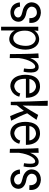

<svg xmlns="http://www.w3.org/2000/svg" viewBox="1316 -2052 912 3585"><g transform="rotate(90 1772.5 -260.0)"><path d="M317.9 -353Q318.8 -357.4 318.8 -362.1Q318.8 -366.7 318.8 -372.1Q318.8 -397 311.8 -418.7Q304.7 -440.4 291.7 -456.8Q278.8 -473.1 260.3 -482.7Q241.7 -492.2 219.2 -492.2Q193.4 -492.2 172.4 -485.6Q151.4 -479 136.5 -466.3Q121.6 -453.6 113.3 -434.8Q105 -416 105 -391.1Q105 -377 112.1 -362.1Q119.1 -347.2 133.3 -334Q147.5 -320.8 168.2 -310.5Q189 -300.3 216.8 -295.9Q269 -287.1 302 -270.3Q335 -253.4 353.8 -232.4Q372.6 -211.4 379.4 -189Q386.2 -166.5 386.2 -147Q386.2 -134.8 383.5 -119.1Q380.9 -103.5 373.5 -86.9Q366.2 -70.3 353.3 -54.4Q340.3 -38.6 319.8 -26.1Q299.3 -13.7 270.8 -5.9Q242.2 2 203.1 2Q199.2 2 185.8 1Q172.4 0 154.1 -5.4Q135.7 -10.7 115 -21.5Q94.2 -32.2 75.7 -51.8Q57.1 -71.3 43.2 -101.1Q29.3 -130.9 24.9 -173.8L105 -178.2Q108.4 -149.9 117.4 -130.9Q126.5 -111.8 138.4 -99.4Q150.4 -86.9 163.3 -80.1Q176.3 -73.2 187.7 -70.1Q199.2 -66.9 207.3 -66.4Q215.3 -65.9 216.8 -65.9Q237.3 -66.4 254.2 -73Q271 -79.6 282.7 -89.8Q294.4 -100.1 300.8 -113.5Q307.1 -127 307.1 -141.1Q307.1 -153.3 302.7 -165Q298.3 -176.8 286.4 -187.3Q274.4 -197.8 253.7 -206.5Q232.9 -215.3 200.2 -222.2Q147.5 -232.4 113.5 -252.7Q79.6 -272.9 59.6 -297.1Q39.6 -321.3 31.7 -346.2Q23.9 -371.1 23.9 -391.1Q23.9 -420.9 34.2 -451.9Q44.4 -482.9 67.6 -508.5Q90.8 -534.2 128.4 -550.5Q166 -566.9 221.2 -566.9Q273.4 -563.5 314.5 -543Q332 -534.2 348.9 -520.8Q365.7 -507.3 378.9 -487.8Q392.1 -468.3 400.1 -442.1Q408.2 -416 408.2 -381.8Q408.2 -374.5 407.5 -366.5Q406.7 -358.4 405.8 -350.1Z M907.7 -284.2Q907.7 -223.1 894.3 -167.2Q880.9 -111.3 855.2 -68.8Q829.6 -26.4 792.5 -1.2Q755.4 23.9 708 23.9Q675.8 22.5 645.5 10.7Q632.8 5.9 619.4 -1.7Q606 -9.3 593 -20.3Q580.1 -31.2 568.8 -46.1Q557.6 -61 548.8 -81.1V175.8H480V-518.1H556.6L549.8 -442.9Q560.1 -460 572.3 -473.1Q584.5 -486.3 597.7 -496.1Q610.8 -505.9 624.3 -512.5Q637.7 -519 650.4 -523.4Q679.7 -533.7 710 -535.2Q752.4 -535.2 788.3 -517.8Q824.2 -500.5 850.3 -467.8Q876.5 -435.1 891.6 -388.7Q906.7 -342.3 907.7 -284.2ZM690.9 -50.8Q720.2 -50.8 742.4 -61.8Q764.6 -72.8 780.8 -91.1Q796.9 -109.4 807.6 -133.3Q818.4 -157.2 825 -183.6Q831.5 -210 834.2 -236.6Q836.9 -263.2 836.9 -287.1Q836.9 -337.4 823.2 -372.3Q809.6 -407.2 789.1 -429.2Q768.6 -451.2 744.4 -461.2Q720.2 -471.2 698.7 -471.2Q676.8 -471.2 651.1 -459.7Q625.5 -448.2 603.5 -423.8Q581.5 -399.4 567.1 -361.6Q552.7 -323.7 552.7 -271Q552.7 -228 559.3 -195.3Q565.9 -162.6 576.9 -137.9Q587.9 -113.3 602.3 -96.7Q616.7 -80.1 632.1 -69.8Q647.5 -59.6 662.6 -55.2Q677.7 -50.8 690.9 -50.8Z M1233.4 -525.9Q1261.7 -525.9 1281 -514.2Q1300.3 -502.4 1312.3 -482.9Q1324.2 -463.4 1329.3 -437.7Q1334.5 -412.1 1334.5 -384.8Q1334.5 -357.9 1331.5 -320.1Q1328.6 -282.2 1318.8 -243.2L1258.8 -252Q1264.6 -286.6 1266.6 -315.7Q1268.6 -344.7 1268.6 -366.2Q1268.6 -418.5 1257.6 -439.7Q1246.6 -460.9 1223.6 -460.9Q1203.6 -460.9 1180.2 -442.4Q1156.7 -423.8 1134.3 -386.2Q1111.8 -348.6 1093.3 -291.5Q1074.7 -234.4 1064.5 -157.2V15.1L990.7 11.2Q990.2 -130.9 988 -231.7Q985.8 -332.5 983.9 -396.5Q981 -471.7 977.5 -520L1064.5 -525.9V-366.2Q1074.2 -392.6 1089.6 -420.7Q1105 -448.7 1126.2 -472.2Q1147.5 -495.6 1174.1 -510.7Q1200.7 -525.9 1233.4 -525.9Z M1451.7 -287.1Q1450.7 -281.7 1451.2 -276.6Q1451.7 -271.5 1451.7 -266.1Q1451.7 -217.3 1461.4 -183.8Q1471.2 -150.4 1486.1 -128.4Q1501 -106.4 1518.8 -94.7Q1536.6 -83 1552.2 -77.4Q1567.9 -71.8 1579.1 -70.8Q1590.3 -69.8 1592.8 -69.8Q1592.3 -69.8 1599.6 -70.6Q1606.9 -71.3 1618.9 -74.5Q1630.9 -77.6 1646 -84.5Q1661.1 -91.3 1676 -103.8Q1690.9 -116.2 1704.1 -135Q1717.3 -153.8 1725.6 -181.2L1785.6 -164.1Q1778.3 -133.8 1766.1 -110.4Q1753.9 -86.9 1739 -69.3Q1724.1 -51.8 1707.3 -39.3Q1690.4 -26.9 1674.3 -19Q1636.2 0.5 1592.8 3.9Q1549.8 3.9 1516.8 -9Q1483.9 -22 1460 -43.9Q1436 -65.9 1419.9 -94.2Q1403.8 -122.6 1394.3 -153.6Q1384.8 -184.6 1380.6 -215.6Q1376.5 -246.6 1376.5 -273.9Q1376.5 -299.3 1379.4 -329.6Q1382.3 -359.9 1390.6 -390.6Q1398.9 -421.4 1414.1 -450.2Q1429.2 -479 1453.6 -501.5Q1478 -523.9 1512.9 -537.4Q1547.9 -550.8 1595.7 -550.8Q1604 -550.8 1622.8 -549.1Q1641.6 -547.4 1665 -539.3Q1688.5 -531.2 1713.4 -514.9Q1738.3 -498.5 1759 -469.2Q1779.8 -439.9 1793.2 -395.5Q1806.6 -351.1 1806.6 -287.1ZM1592.8 -476.1Q1559.1 -473.6 1530.8 -460Q1518.6 -454.1 1506.6 -445.1Q1494.6 -436 1484.4 -423.1Q1474.1 -410.2 1466.3 -392.6Q1458.5 -375 1455.6 -352.1H1723.6Q1720.7 -380.9 1708 -403.8Q1695.3 -426.8 1677 -442.9Q1658.7 -459 1636.5 -467.5Q1614.3 -476.1 1592.8 -476.1Z M1956.5 -693.8Q1956.5 -458 1950.7 -226.1Q1996.6 -295.9 2040 -368.7Q2083.5 -441.4 2126 -516.1L2217.8 -484.9Q2187.5 -439.5 2157 -396.5Q2126.5 -353.5 2095.7 -311Q2125 -233.4 2160.2 -159.2Q2195.3 -85 2233.9 -12.2L2147.9 7.8Q2120.1 -54.2 2095.2 -117.7Q2070.3 -181.2 2049.8 -249Q2023.9 -215.8 1998.5 -183.3Q1973.1 -150.9 1946.8 -119.1L1942.9 -4.9H1881.8Q1879.4 -177.7 1874.8 -349.4Q1870.1 -521 1861.8 -695.8Z M2330.6 -287.1Q2329.6 -281.7 2330.1 -276.6Q2330.6 -271.5 2330.6 -266.1Q2330.6 -217.3 2340.3 -183.8Q2350.1 -150.4 2365 -128.4Q2379.9 -106.4 2397.7 -94.7Q2415.5 -83 2431.2 -77.4Q2446.8 -71.8 2458 -70.8Q2469.2 -69.8 2471.7 -69.8Q2471.2 -69.8 2478.5 -70.6Q2485.8 -71.3 2497.8 -74.5Q2509.8 -77.6 2524.9 -84.5Q2540 -91.3 2554.9 -103.8Q2569.8 -116.2 2583 -135Q2596.2 -153.8 2604.5 -181.2L2664.6 -164.1Q2657.2 -133.8 2645 -110.4Q2632.8 -86.9 2617.9 -69.3Q2603 -51.8 2586.2 -39.3Q2569.3 -26.9 2553.2 -19Q2515.1 0.5 2471.7 3.9Q2428.7 3.9 2395.8 -9Q2362.8 -22 2338.9 -43.9Q2314.9 -65.9 2298.8 -94.2Q2282.7 -122.6 2273.2 -153.6Q2263.7 -184.6 2259.5 -215.6Q2255.4 -246.6 2255.4 -273.9Q2255.4 -299.3 2258.3 -329.6Q2261.2 -359.9 2269.5 -390.6Q2277.8 -421.4 2293 -450.2Q2308.1 -479 2332.5 -501.5Q2356.9 -523.9 2391.8 -537.4Q2426.8 -550.8 2474.6 -550.8Q2482.9 -550.8 2501.7 -549.1Q2520.5 -547.4 2543.9 -539.3Q2567.4 -531.2 2592.3 -514.9Q2617.2 -498.5 2637.9 -469.2Q2658.7 -439.9 2672.1 -395.5Q2685.5 -351.1 2685.5 -287.1ZM2471.7 -476.1Q2438 -473.6 2409.7 -460Q2397.5 -454.1 2385.5 -445.1Q2373.5 -436 2363.3 -423.1Q2353 -410.2 2345.2 -392.6Q2337.4 -375 2334.5 -352.1H2602.5Q2599.6 -380.9 2586.9 -403.8Q2574.2 -426.8 2555.9 -442.9Q2537.6 -459 2515.4 -467.5Q2493.2 -476.1 2471.7 -476.1Z M3002.4 -525.9Q3030.8 -525.9 3050 -514.2Q3069.3 -502.4 3081.3 -482.9Q3093.3 -463.4 3098.4 -437.7Q3103.5 -412.1 3103.5 -384.8Q3103.5 -357.9 3100.6 -320.1Q3097.7 -282.2 3087.9 -243.2L3027.8 -252Q3033.7 -286.6 3035.6 -315.7Q3037.6 -344.7 3037.6 -366.2Q3037.6 -418.5 3026.6 -439.7Q3015.6 -460.9 2992.7 -460.9Q2972.7 -460.9 2949.2 -442.4Q2925.8 -423.8 2903.3 -386.2Q2880.9 -348.6 2862.3 -291.5Q2843.8 -234.4 2833.5 -157.2V15.1L2759.8 11.2Q2759.3 -130.9 2757.1 -231.7Q2754.9 -332.5 2752.9 -396.5Q2750 -471.7 2746.6 -520L2833.5 -525.9V-366.2Q2843.3 -392.6 2858.6 -420.7Q2874 -448.7 2895.3 -472.2Q2916.5 -495.6 2943.1 -510.7Q2969.7 -525.9 3002.4 -525.9Z M3437.5 -353Q3438.5 -357.4 3438.5 -362.1Q3438.5 -366.7 3438.5 -372.1Q3438.5 -397 3431.4 -418.7Q3424.3 -440.4 3411.4 -456.8Q3398.4 -473.1 3379.9 -482.7Q3361.3 -492.2 3338.9 -492.2Q3313 -492.2 3292 -485.6Q3271 -479 3256.1 -466.3Q3241.2 -453.6 3232.9 -434.8Q3224.6 -416 3224.6 -391.1Q3224.6 -377 3231.7 -362.1Q3238.8 -347.2 3252.9 -334Q3267.1 -320.8 3287.8 -310.5Q3308.6 -300.3 3336.4 -295.9Q3388.7 -287.1 3421.6 -270.3Q3454.6 -253.4 3473.4 -232.4Q3492.2 -211.4 3499 -189Q3505.9 -166.5 3505.9 -147Q3505.9 -134.8 3503.2 -119.1Q3500.5 -103.5 3493.2 -86.9Q3485.8 -70.3 3472.9 -54.4Q3460 -38.6 3439.5 -26.1Q3418.9 -13.7 3390.4 -5.9Q3361.8 2 3322.8 2Q3318.8 2 3305.4 1Q3292 0 3273.7 -5.4Q3255.4 -10.7 3234.6 -21.5Q3213.9 -32.2 3195.3 -51.8Q3176.8 -71.3 3162.8 -101.1Q3148.9 -130.9 3144.5 -173.8L3224.6 -178.2Q3228 -149.9 3237.1 -130.9Q3246.1 -111.8 3258.1 -99.4Q3270 -86.9 3283 -80.1Q3295.9 -73.2 3307.4 -70.1Q3318.8 -66.9 3326.9 -66.4Q3335 -65.9 3336.4 -65.9Q3356.9 -66.4 3373.8 -73Q3390.6 -79.6 3402.3 -89.8Q3414.1 -100.1 3420.4 -113.5Q3426.8 -127 3426.8 -141.1Q3426.8 -153.3 3422.4 -165Q3418 -176.8 3406 -187.3Q3394 -197.8 3373.3 -206.5Q3352.5 -215.3 3319.8 -222.2Q3267.1 -232.4 3233.2 -252.7Q3199.2 -272.9 3179.2 -297.1Q3159.2 -321.3 3151.4 -346.2Q3143.6 -371.1 3143.6 -391.1Q3143.6 -420.9 3153.8 -451.9Q3164.1 -482.9 3187.3 -508.5Q3210.4 -534.2 3248 -550.5Q3285.6 -566.9 3340.8 -566.9Q3393.1 -563.5 3434.1 -543Q3451.7 -534.2 3468.5 -520.8Q3485.4 -507.3 3498.5 -487.8Q3511.7 -468.3 3519.8 -442.1Q3527.8 -416 3527.8 -381.8Q3527.8 -374.5 3527.1 -366.5Q3526.4 -358.4 3525.4 -350.1Z"/></g></svg>

Font: Englebert
Style: Regular
Weight: 400
Designer: Astigmatic (AOETI)
Foundry: Astigmatic (AOETI)
Version: Version 1.000